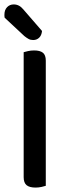

<svg xmlns="http://www.w3.org/2000/svg" viewBox="-22 -842 313 868"><path d="M85 -379H185V-2Q179 0 166 3Q153 6 139 6Q111 6 98 -5Q85 -16 85 -41ZM185 -279H85V-606Q91 -608 104.5 -611Q118 -614 132 -614Q159 -614 172 -603.5Q185 -593 185 -568ZM88 -679 -1 -762Q-2 -766 -2 -770Q-2 -774 -2 -776Q-2 -797 10 -809.5Q22 -822 40 -822Q65 -822 83 -800L168 -702Q166 -682 155 -671.5Q144 -661 128 -661Q116 -661 107 -666Q98 -671 88 -679Z"/></svg>

Font: Baloo Tamma 2 Medium
Style: Regular
Weight: 500
Designer: Divya Kowshik, Shuchita Grover and Ek Type
Foundry: Ek Type
Version: Version 1.700